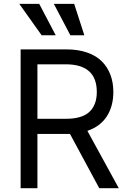

<svg xmlns="http://www.w3.org/2000/svg" viewBox="-20 -986 672 1006"><path d="M272 -801.1H198.2L81 -965.9H185.4ZM421.9 -801.1H348.7L262.1 -965.9H368.6ZM602.3 0H500L346.6 -284.4Q340.6 -284.1 328.1 -284.1H176.1V0H88.1V-727.3H326.7Q389.2 -727.3 437 -710.6Q484.7 -693.9 514.4 -663.7Q544 -633.5 558.9 -593.4Q573.9 -553.3 573.9 -504.3Q573.9 -429.7 539.8 -376.6Q505.7 -323.5 437.9 -300.4ZM176.1 -649.1V-363.6H325.3Q409.8 -363.6 448.5 -399.9Q487.2 -436.1 487.2 -504.3Q487.2 -649.1 323.9 -649.1Z"/></svg>

Font: TID UI
Style: Regular
Weight: 400
Designer: The TID Project Authors
Foundry: Bakken & Bæck
Version: Version 1.001;hotconv 1.0.109;makeotfexe 2.5.65596